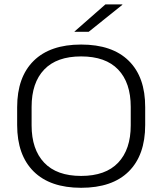

<svg xmlns="http://www.w3.org/2000/svg" viewBox="-20 -858 752 890"><path d="M356 12.5Q212.5 12.5 136 -63.2Q59.5 -139 59.5 -278.5V-361Q59.5 -500.5 136 -576Q212.5 -651.5 356 -651.5Q500.5 -651.5 577 -576Q653.5 -500.5 653 -361V-278.5Q653 -139 576.8 -63.2Q500.5 12.5 356 12.5ZM356 -42.5Q469.5 -42.5 527.8 -104Q586 -165.5 586 -277V-362.5Q586 -474.5 527.8 -535.5Q469.5 -596.5 356 -596.5Q243 -596.5 184.8 -535.5Q126.5 -474.5 126.5 -362.5V-277Q126.5 -165.5 184.8 -104Q243 -42.5 356 -42.5ZM468.5 -837.5H547V-835.5L391 -710.5H325.5V-712Z"/></svg>

Font: Anek Gujarati SemiExpanded Light
Style: Regular
Weight: 300
Width: 6
Designer: Mrunmayee Ghaisas (Gujarati), Yesha Goshar (Latin)
Foundry: Ek Type
Version: Version 1.003